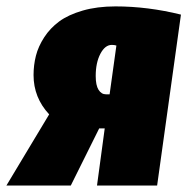

<svg xmlns="http://www.w3.org/2000/svg" viewBox="-73 -574 580 594"><path d="M284.2 -554.2Q384.3 -554.2 486.8 -528.8L413.1 0H227.1L251 -176.8H233.9L146 0H-53.2L79.1 -220.2Q30.8 -272 30.8 -341.8Q30.8 -372.6 38.1 -401.4Q45.4 -430.2 63.7 -458.5Q82 -486.8 110.1 -507.6Q138.2 -528.3 182.9 -541.3Q227.5 -554.2 284.2 -554.2ZM272.9 -435.1Q252 -435.1 237.5 -407.5Q223.1 -379.9 223.1 -338.9Q223.1 -310.1 231.9 -296.1Q240.7 -282.2 254.9 -282.2H266.1L287.1 -433.1Q281.2 -435.1 272.9 -435.1Z"/></svg>

Font: Fira Sans Compressed Heavy
Style: Italic
Weight: 900
Width: 3
Italic angle: -8°
Designer: Carrois Corporate & Edenspiekermann AG
Foundry: Carrois Corporate GbR & Edenspiekermann AG
Version: Version 4.203;PS 004.203;hotconv 1.0.88;makeotf.lib2.5.64775